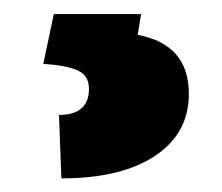

<svg xmlns="http://www.w3.org/2000/svg" viewBox="-20 -25 318 275"><path d="M182.1 -4.9 177.2 24.9Q250.5 38.6 250.5 109.4Q250.5 166 202.1 198.2Q153.8 230.5 67.9 230.5L64.5 139.6Q107.4 139.6 107.4 102.1Q107.4 83.5 92 76.2Q76.7 68.8 42 66.4L57.1 -4.9Z"/></svg>

Font: Vazir Black
Style: Black
Weight: 900
Designer: Saber Rastikerdar
Foundry: Saber Rastikerdar
Version: Version 30.0.0